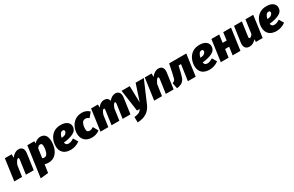

<svg xmlns="http://www.w3.org/2000/svg" viewBox="233 -2228 6333 4131"><g transform="rotate(-30 3399.0 -163.0)"><path d="M544 -428Q544 -405 542 -393L487 0H293L341 -341Q343 -359 343 -364Q343 -393 325 -393Q307 -393 286 -364.5Q265 -336 238 -278L198 0H4L78 -534H247L248 -446Q280 -495 328 -524.5Q376 -554 427 -554Q482 -554 513 -521Q544 -488 544 -428Z M636 -534H809L810 -479Q847 -518 887.5 -536Q928 -554 964 -554Q1047 -554 1088.5 -500.5Q1130 -447 1130 -347Q1130 -260 1102 -176Q1074 -92 1010.5 -36Q947 20 847 20Q789 20 754 6L724 207L530 227ZM931 -338Q931 -381 919 -396.5Q907 -412 885 -412Q842 -412 806 -360L774 -131Q800 -121 825 -121Q879 -121 905 -189Q931 -257 931 -338Z M1347 -191Q1354 -120 1428 -120Q1460 -120 1490 -132Q1520 -144 1560 -169L1627 -56Q1523 20 1402 20Q1278 20 1215.5 -42.5Q1153 -105 1153 -211Q1153 -291 1185.5 -370Q1218 -449 1289.5 -501.5Q1361 -554 1472 -554Q1573 -554 1629.5 -511.5Q1686 -469 1686 -401Q1686 -300 1588.5 -252Q1491 -204 1347 -191ZM1492 -392Q1492 -429 1453 -429Q1414 -429 1390 -393.5Q1366 -358 1355 -302Q1434 -307 1463 -335Q1492 -363 1492 -392Z M2180 -480 2087 -369Q2048 -405 2001 -405Q1939 -405 1913.5 -346.5Q1888 -288 1888 -212Q1888 -167 1906 -150Q1924 -133 1957 -133Q1980 -133 2001 -141Q2022 -149 2052 -168L2122 -44Q2033 20 1929 20Q1814 20 1749.5 -44Q1685 -108 1685 -217Q1685 -293 1718 -371Q1751 -449 1822 -501.5Q1893 -554 2000 -554Q2054 -554 2100 -535Q2146 -516 2180 -480Z M2947 -428Q2947 -405 2945 -393L2890 0H2696L2745 -341L2747 -365Q2747 -393 2730 -393Q2695 -393 2655 -286L2615 0H2421L2469 -341Q2471 -359 2471 -364Q2471 -393 2453 -393Q2437 -393 2417 -363.5Q2397 -334 2380 -281L2340 0H2146L2220 -534H2389L2390 -456Q2419 -502 2462 -528Q2505 -554 2552 -554Q2600 -554 2630.5 -530.5Q2661 -507 2669 -463Q2700 -505 2742.5 -529.5Q2785 -554 2828 -554Q2884 -554 2915.5 -521Q2947 -488 2947 -428Z M3301 0Q3206 220 2939 228L2935 93Q3012 86 3052.5 65.5Q3093 45 3121 0H3053L2978 -534H3180L3191 -122L3327 -534H3530Z M4020 -428Q4020 -405 4018 -393L3963 0H3769L3817 -341Q3819 -359 3819 -364Q3819 -393 3801 -393Q3783 -393 3762 -364.5Q3741 -336 3714 -278L3674 0H3480L3554 -534H3723L3724 -446Q3756 -495 3804 -524.5Q3852 -554 3903 -554Q3958 -554 3989 -521Q4020 -488 4020 -428Z M4511 0H4317L4373 -393H4313L4298 -330L4291 -299Q4263 -176 4241.5 -120Q4220 -64 4174.5 -30.5Q4129 3 4039 15L4011 -129Q4045 -139 4060 -152.5Q4075 -166 4086.5 -201.5Q4098 -237 4116 -324L4159 -534H4585Z M4795 -191Q4802 -120 4876 -120Q4908 -120 4938 -132Q4968 -144 5008 -169L5075 -56Q4971 20 4850 20Q4726 20 4663.5 -42.5Q4601 -105 4601 -211Q4601 -291 4633.5 -370Q4666 -449 4737.5 -501.5Q4809 -554 4920 -554Q5021 -554 5077.5 -511.5Q5134 -469 5134 -401Q5134 -300 5036.5 -252Q4939 -204 4795 -191ZM4940 -392Q4940 -429 4901 -429Q4862 -429 4838 -393.5Q4814 -358 4803 -302Q4882 -307 4911 -335Q4940 -363 4940 -392Z M5457 -199H5357L5329 0H5135L5209 -534H5403L5377 -341H5477L5503 -534H5697L5623 0H5429Z M5715 -112Q5715 -130 5718 -151L5772 -534H5966L5918 -189Q5916 -175 5916 -170Q5916 -138 5941 -138Q5955 -138 5973 -154Q5991 -170 6008 -197L6055 -534H6249L6175 0H6006L6008 -67Q5974 -26 5931.5 -3Q5889 20 5843 20Q5779 20 5747 -15Q5715 -50 5715 -112Z M6459 -191Q6466 -120 6540 -120Q6572 -120 6602 -132Q6632 -144 6672 -169L6739 -56Q6635 20 6514 20Q6390 20 6327.5 -42.5Q6265 -105 6265 -211Q6265 -291 6297.5 -370Q6330 -449 6401.5 -501.5Q6473 -554 6584 -554Q6685 -554 6741.5 -511.5Q6798 -469 6798 -401Q6798 -300 6700.5 -252Q6603 -204 6459 -191ZM6604 -392Q6604 -429 6565 -429Q6526 -429 6502 -393.5Q6478 -358 6467 -302Q6546 -307 6575 -335Q6604 -363 6604 -392Z"/></g></svg>

Font: FiraGO Heavy
Style: Italic
Weight: 900
Italic angle: -8°
Designer: bBox Type GmbH
Foundry: bBox Type GmbH
Version: Version 1.001